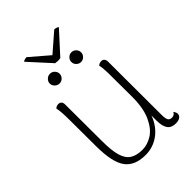

<svg xmlns="http://www.w3.org/2000/svg" viewBox="-239 -917 1032 1032"><g transform="rotate(-45 277.5 -400.5)"><path d="M521 -23Q521 -9 509 -1Q497 7 477 7Q444 7 429 -14Q414 -35 414 -78V-116Q392 -56 346 -22Q300 12 242 12Q161 12 124.5 -37Q88 -86 87 -205L86 -412Q86 -476 79 -504Q89 -514 104 -514Q115 -514 121.5 -507Q128 -500 128 -487L129 -206Q129 -135 141 -94.5Q153 -54 179.5 -37Q206 -20 251 -20Q288 -20 325 -43Q362 -66 387 -120Q412 -174 412 -260Q412 -405 411 -444.5Q410 -484 405 -504Q415 -514 430 -514Q441 -514 447.5 -506.5Q454 -499 454 -486L455 -80Q455 -52 461.5 -41Q468 -30 484 -30Q503 -30 511 -47Q521 -34 521 -23ZM149 -624Q149 -639 160.5 -650Q172 -661 187 -661Q202 -661 213 -650Q224 -639 224 -624Q224 -609 213 -598Q202 -587 187 -587Q172 -587 160.5 -598Q149 -609 149 -624ZM313 -624Q313 -639 324 -650Q335 -661 350 -661Q365 -661 376 -650Q387 -639 387 -624Q387 -609 376 -598Q365 -587 350 -587Q335 -587 324 -598Q313 -609 313 -624ZM267 -722 372 -813Q378 -813 386.5 -810.5Q395 -808 398 -804L286 -681Q276 -679 268 -679Q261 -679 247 -681L135 -804Q136 -808 145.5 -810.5Q155 -813 161 -813Z"/></g></svg>

Font: Arima Madurai ExtraLight
Style: Regular
Weight: 275
Designer: Joana Correia and Natanael Gama
Foundry: NDISCOVER
Version: Version 1.019